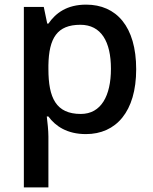

<svg xmlns="http://www.w3.org/2000/svg" viewBox="-20 -569 660 829"><path d="M352 -549C268 -549 220 -512 189 -467H184L169 -539H83V240H189V20C189 -5 185 -42 182 -66H189C219 -25 269 10 351 10C481 10 568 -87 568 -270C568 -455 482 -549 352 -549ZM327 -462C417 -462 459 -389 459 -272C459 -156 417 -77 329 -77C222 -77 189 -146 189 -271V-287C191 -405 227 -462 327 -462Z"/></svg>

Font: Noto Sans Bassa Vah Medium
Style: Regular
Weight: 500
Designer: Monotype Design Team
Foundry: Monotype Imaging Inc.
Version: Version 2.002